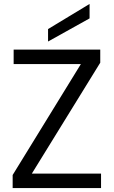

<svg xmlns="http://www.w3.org/2000/svg" viewBox="-20 -951 575 971"><path d="M44 0V-66L389 -627H49V-700H487V-634L141 -73H491V0ZM223 -741V-804L433 -931V-858Z"/></svg>

Font: DeepMind Sans
Style: Regular
Weight: 400
Designer: Jonny Pinhorn / Modifications: Colophon Foundry
Foundry: Colophon Foundry
Version: Version 1.002; ttfautohint (v1.8.2)